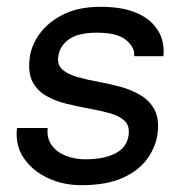

<svg xmlns="http://www.w3.org/2000/svg" viewBox="-20 -532 543 564"><path d="M219 12Q165 12 119.5 -9.5Q74 -31 49 -69Q24 -107 30 -156H120Q117 -125 132.5 -104.5Q148 -84 174.5 -74Q201 -64 230 -64Q286 -64 320 -82Q354 -100 358 -137Q361 -163 345.5 -177.5Q330 -192 302.5 -199.5Q275 -207 242 -213Q209 -219 176 -227Q143 -235 116.5 -250Q90 -265 76 -291Q62 -317 67 -360Q71 -397 95.5 -431.5Q120 -466 165 -489Q210 -512 275 -512Q332 -512 369.5 -498.5Q407 -485 428 -463Q449 -441 456 -415.5Q463 -390 460 -367H374Q377 -392 351 -414Q325 -436 265 -436Q210 -436 182.5 -416.5Q155 -397 151 -365Q148 -341 163.5 -327.5Q179 -314 206.5 -306Q234 -298 267.5 -292Q301 -286 334 -277Q367 -268 393.5 -252Q420 -236 434 -209.5Q448 -183 443 -141Q438 -101 413 -66Q388 -31 340.5 -9.5Q293 12 219 12Z"/></svg>

Font: Inclusive Sans
Style: Italic
Weight: 400
Italic angle: -7°
Designer: Olivia King
Foundry: Olivia King
Version: Version 2.004